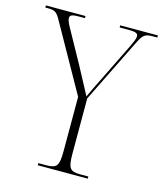

<svg xmlns="http://www.w3.org/2000/svg" viewBox="-117 -795 745 876"><g transform="rotate(15 255.5 -357.0)"><path d="M144 0H380V-10H343C292 -10 283 -23 283 -95V-353L433 -657C454 -699 463 -704 501 -704H520V-714H342V-704H386C422 -704 429 -697 429 -685C429 -673 422 -659 410 -633L322 -454C301 -412 289 -387 277 -361C254 -405 230 -449 206 -494L128 -635C115 -658 107 -674 107 -685C107 -697 113 -704 147 -704H178V-714H-9V-704H1C36 -704 45 -700 67 -659L241 -349V-95C241 -23 232 -10 181 -10H144Z"/></g></svg>

Font: Noto Serif Display SemiCondensed ExtraLight
Style: Regular
Weight: 200
Width: 4
Designer: Monotype Design Team
Foundry: Monotype Imaging Inc.
Version: Version 2.009